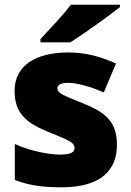

<svg xmlns="http://www.w3.org/2000/svg" viewBox="-20 -786 557 816"><path d="M490 -756V-766H281C248 -721 186 -657 152 -620V-606H279C333 -640 443 -718 490 -756ZM477 -170C477 -267 431 -307 335 -346C243 -383 224 -390 224 -411C224 -426 241 -434 271 -434C304 -434 366 -418 421 -393L473 -516C404 -547 343 -563 270 -563C133 -563 42 -508 42 -400C42 -309 87 -266 179 -228C272 -190 297 -181 297 -157C297 -138 278 -129 235 -129C193 -129 113 -142 43 -174V-21C107 3 164 10 243 10C411 10 477 -65 477 -170Z"/></svg>

Font: Noto Sans Bengali Black
Style: Regular
Weight: 900
Designer: Jelle Bosma - Monotype Design Team
Foundry: Monotype Imaging Inc.
Version: Version 2.003